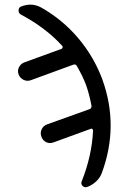

<svg xmlns="http://www.w3.org/2000/svg" viewBox="-20 -774 540 813"><path d="M241.2 -567.4Q244.1 -568.4 245.1 -572.8Q246.1 -577.1 243.2 -580.1Q173.8 -656.2 69.3 -711.9Q58.6 -716.8 58.6 -730Q58.6 -743.2 71.3 -747.1Q115.2 -763.7 154.3 -742.2Q244.1 -691.4 310.5 -613.3Q377 -535.2 413.1 -438.5Q485.4 -239.3 410.2 -39.1Q402.3 -19.5 386.2 -4.9Q370.1 9.8 349.6 17.6Q337.9 21.5 329.6 13.2Q321.3 4.9 326.2 -6.8Q369.1 -114.3 374 -220.7Q374 -225.6 370.6 -228Q367.2 -230.5 364.3 -228.5L206.1 -170.9Q190.4 -165 175.8 -171.9Q161.1 -178.7 155.3 -195.3Q149.4 -210.9 156.2 -226.1Q163.1 -241.2 178.7 -247.1L358.4 -311.5Q369.1 -315.4 367.2 -327.1Q358.4 -374 344.7 -413.1Q332 -448.2 305.7 -494.1Q300.8 -503.9 290 -500L111.3 -434.6Q95.7 -428.7 80.6 -435.5Q65.4 -442.4 59.1 -458Q52.7 -473.6 60.1 -488.8Q67.4 -503.9 83 -509.8Z"/></svg>

Font: Rounded-X Mgen+ 2m regular
Style: Regular
Weight: 400
Designer: [Source Han Sans]
Ryoko NISHIZUKA  (kana & ideographs); Paul D. Hunt (Latin, Greek & Cyrillic); Wenlong ZHANG  (bopomofo
Version: Version 1.059.20150602